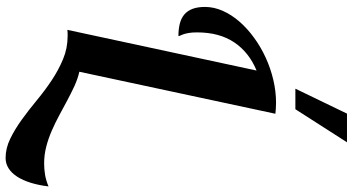

<svg xmlns="http://www.w3.org/2000/svg" viewBox="-314 -726 1290 703"><g transform="rotate(90 331.5 -375.0)"><path d="M238.8 -668.9Q172.4 -641.6 135.7 -587.2Q99.1 -532.7 99.1 -451.2Q99.1 -432.1 101.3 -420.2Q103.5 -408.2 106 -400.9Q108.4 -393.6 110.6 -389.6Q112.8 -385.7 112.8 -382.8Q86.9 -382.8 66.9 -387.9Q46.9 -393.1 33.4 -404.5Q20 -416 12.9 -434.6Q5.9 -453.1 5.9 -480Q5.9 -513.2 20.3 -545.4Q34.7 -577.6 59.8 -606.4Q85 -635.3 118.9 -659.9Q152.8 -684.6 191.7 -702.4Q230.5 -720.2 272.7 -730.2Q314.9 -740.2 356.9 -740.2Q368.2 -740.2 377.7 -739.5Q387.2 -738.8 397 -737.8L243.2 -20Q269 -14.2 295.2 -2.2Q321.3 9.8 348.1 24.2Q375 38.6 402.6 53.5Q430.2 68.4 458.7 80.8Q487.3 93.3 517.3 101.1Q547.4 108.9 579.1 108.9Q599.6 108.9 620.4 105.5Q641.1 102.1 663.1 92.8Q658.7 128.9 649.7 158Q640.6 187 627.4 207.5Q614.3 228 596.9 239Q579.6 250 559.1 250Q523.4 250 488.8 233.2Q454.1 216.3 419.2 191.2Q384.3 166 348.6 136.5Q313 106.9 275.4 81.8Q237.8 56.6 197.5 39.8Q157.2 22.9 112.8 22.9Q106.9 22.9 101.6 22.9Q96.2 22.9 89.8 23.9ZM305.2 -811 396.5 -1000H501.5L380.4 -811Z"/></g></svg>

Font: Lobster
Style: Regular
Weight: 400
Designer: Pablo Impallari
Foundry: Pablo Impallari
Version: Version 1.007; ttfautohint (v1.1) -l 8 -r 50 -G 50 -x 14 -D 